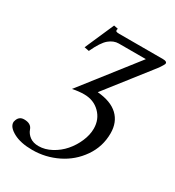

<svg xmlns="http://www.w3.org/2000/svg" viewBox="-173 -550 796 872"><g transform="rotate(30 225.0 -113.5)"><path d="M207 -430.2H437Q458 -430.2 458 -419.9V-417Q456.1 -410.6 440.9 -388.2L255.9 -151.9Q327.1 -146 363.5 -111.6Q399.9 -77.1 399.9 -19Q399.9 50.8 360.8 107.2Q321.8 163.6 260 193.8Q198.2 224.1 128.9 224.1Q67.9 224.1 30 203.6Q-7.8 183.1 -7.8 158.2Q-7.8 153.8 -6.8 151.9Q0.5 122.1 28.8 122.1Q65.4 122.1 74.2 148.9Q81.1 168.5 98.9 181.6Q116.7 194.8 145 194.8Q178.2 194.8 211.4 177Q244.6 159.2 268.8 131.3Q293 103.5 308.1 68.6Q323.2 33.7 323.2 1Q323.2 -47.9 290.5 -80.3Q257.8 -112.8 208 -112.8Q179.2 -112.8 147 -106L370.1 -391.1H228Q201.7 -391.1 177.7 -371.3Q153.8 -351.6 127 -293.9L102.1 -298.8L168.9 -451.2L190.9 -446.8Q190.4 -445.8 190.2 -444.3Q189.9 -442.9 189.7 -442.1Q189.5 -441.4 189 -440.9Q188.5 -434.6 192.4 -432.4Q196.3 -430.2 207 -430.2Z"/></g></svg>

Font: Common Serif SemiBold
Style: Italic
Weight: 600
Italic angle: -12°
Designer: Philipp H. Poll, Khaled Hosny
Foundry: Stefan Peev, Context Ltd.
Version: Version 1.026